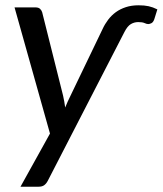

<svg xmlns="http://www.w3.org/2000/svg" viewBox="-20 -535 615 726"><path d="M160.5 149Q155 159.5 147.2 165.2Q139.5 171 126 171H57.5L169 -30L35 -507H114.5Q126 -507 131.8 -501.2Q137.5 -495.5 139.5 -488.5L218.5 -173.5Q221 -162 223 -151Q225 -140 226.5 -128.5Q235.5 -151 247 -174L368 -425.5Q376.5 -444 389 -460.5Q401.5 -477 418 -489Q434.5 -501 456 -508Q477.5 -515 504 -515Q526 -515 542 -511.5Q558 -508 575 -499.5L563.5 -462.5Q559.5 -451 552.8 -447.5Q546 -444 540.5 -444Q534.5 -444 526.5 -447.8Q518.5 -451.5 502.5 -451.5Q488 -451.5 475 -444Q462 -436.5 450.5 -414Z"/></svg>

Font: Lato Medium
Style: Italic
Weight: 500
Italic angle: -7°
Designer: Lukasz Dziedzic
Foundry: tyPoland Lukasz Dziedzic
Version: Version 2.006; 2014-01-15